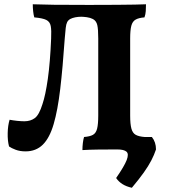

<svg xmlns="http://www.w3.org/2000/svg" viewBox="-20 -699 793 898"><path d="M99.5 9Q73.5 9 53.5 1.5Q33.4 -6 22.3 -14Q15.2 -40.8 16 -76.5Q16.7 -112.2 24.9 -138.9Q40.8 -135.9 60.1 -133.8Q79.5 -131.8 94.2 -131.8Q122.8 -131.8 143 -146.8Q163.1 -161.8 178.6 -211.9Q192.7 -253.1 203.7 -330.2Q214.6 -407.3 219.1 -517.8Q221.1 -557 217.3 -577.1Q213.6 -597.2 196.7 -605.7Q179.9 -614.2 140.4 -617.7Q136.9 -629.4 135.1 -646.1Q133.3 -662.9 133.3 -679Q169.5 -677.5 232.9 -676.7Q296.3 -676 396.3 -676Q477 -676 528.4 -676.5Q579.9 -677 611.3 -677.5Q642.8 -678 662.8 -679Q662.8 -662.3 661.8 -647.2Q660.8 -632 655.7 -617.7Q629.2 -615.7 614.5 -607.4Q599.8 -599.2 594.3 -578.8Q588.8 -558.5 588.8 -518.7V-158.3Q588.8 -118.5 594.6 -97.4Q600.3 -76.3 615 -68.3Q629.7 -60.3 656.3 -58.3Q659.8 -47.7 661.3 -30.9Q662.8 -14.1 662.8 3Q637 1 600 0.5Q563 0 522 0Q481 0 438.6 0.5Q396.2 1 365.5 3Q365.5 -13.1 367.5 -30.1Q369.6 -47.1 373.1 -58.3Q400.1 -60.3 414.6 -68.3Q429 -76.3 434.2 -97.4Q439.5 -118.5 439.5 -158.3V-518.7Q439.5 -562.5 435 -581.8Q430.5 -601.2 414.9 -609.8Q402.6 -616.2 386.3 -618.5Q370.1 -620.7 360 -620.7Q345.4 -620.7 331.8 -618Q318.2 -615.2 308.9 -610.3Q298.9 -604.8 294.2 -595.6Q289.4 -586.3 287.4 -568.5Q285.4 -550.6 282.8 -518.7Q273.4 -382.3 261.7 -282.9Q250 -183.5 231 -118.7Q212.1 -53.9 180.2 -22.4Q148.4 9 99.5 9ZM596.7 179.2Q571.2 173.6 553 162.2Q534.9 150.9 523.2 133.6Q561.4 78.4 572.5 49.7Q583.5 21 571.7 10.5Q559.9 0 528.8 0V-58.3H690.3Q709.6 -34.4 709.6 0Q701.1 25.6 687.6 51.6Q674.1 77.6 652.4 108.1Q630.7 138.6 596.7 179.2Z"/></svg>

Font: Vollkorn
Style: Regular
Weight: 400
Designer: Friedrich Althausen
Foundry: Friedrich Althausen
Version: Version 5.001